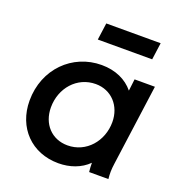

<svg xmlns="http://www.w3.org/2000/svg" viewBox="-139 -884 946 1012"><g transform="rotate(20 334.5 -377.5)"><path d="M299 12C363 12 423 -9 465 -51C465 -33 466 -18 468 0H576C573 -29 573 -52 578 -87L640 -541H526L518 -475C478 -524 416 -553 338 -553C175 -553 44 -425 44 -247C44 -96 148 12 299 12ZM162 -252C162 -360 238 -448 343 -448C431 -448 493 -380 493 -289C493 -182 417 -93 312 -93C223 -93 162 -159 162 -252ZM272 -672H577L590 -767H285Z"/></g></svg>

Font: Mluvka SemiBold
Style: Italic
Weight: 600
Italic angle: -8°
Designer: Modified by Jiří Krblich, Original typeface by Gumpita Rahayu
Foundry: Gumpita Rahayu & Jiří Krblich
Version: Version 2.000;Glyphs 3.1.1 (3134)